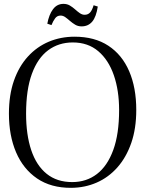

<svg xmlns="http://www.w3.org/2000/svg" viewBox="-20 -936 732 968"><path d="M339 11Q237 11.5 167 -36.2Q97 -84 61 -168.2Q25 -252.5 25 -363Q25 -457 50.2 -529.2Q75.5 -601.5 120.8 -651Q166 -700.5 226.2 -725.8Q286.5 -751 356 -751Q457 -751 526.2 -705.5Q595.5 -660 631.2 -577Q667 -494 667 -381.5Q667 -288 641.8 -215.2Q616.5 -142.5 571.8 -92Q527 -41.5 467.5 -15.5Q408 10.5 339 11ZM344 -18Q415.5 -18 468.5 -58.5Q521.5 -99 551 -179.8Q580.5 -260.5 580.5 -381.5Q580.5 -479.5 554 -556.5Q527.5 -633.5 475.5 -677.8Q423.5 -722 347 -722Q276 -722 223 -682.8Q170 -643.5 140.8 -563.8Q111.5 -484 111.5 -363Q111.5 -256.5 137.5 -179Q163.5 -101.5 215.2 -59.8Q267 -18 344 -18ZM391.5 -803Q373.5 -803 359.5 -811.2Q345.5 -819.5 333.2 -830.2Q321 -841 309.5 -849.2Q298 -857.5 285.5 -857.5Q268 -857.5 257.8 -843.5Q247.5 -829.5 239.5 -809.5L218.5 -816.5Q227 -862.5 247.2 -889.5Q267.5 -916.5 300 -916.5Q318.5 -916.5 332.5 -908Q346.5 -899.5 358.5 -888.8Q370.5 -878 382.2 -869.8Q394 -861.5 406.5 -861.5Q423.5 -861.5 434 -872.8Q444.5 -884 452 -909.5L473 -903Q465 -850.5 444.8 -826.8Q424.5 -803 391.5 -803Z"/></svg>

Font: Merriweather 120pt Light
Style: Regular
Weight: 300
Version: Version 2.100